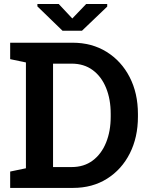

<svg xmlns="http://www.w3.org/2000/svg" viewBox="-20 -920 729 940"><path d="M29.8 0V-80.1L106.9 -96.2V-614.3L29.8 -630.4V-710.9H335Q429.7 -710.9 502 -666Q574.2 -621.1 614.7 -542.5Q655.3 -463.9 655.3 -361.8V-348.6Q655.3 -247.6 615.5 -168.9Q575.7 -90.3 504.2 -45.2Q432.6 0 337.4 0ZM239.7 -102.1H330.6Q391.1 -102.1 433.8 -134Q476.6 -166 499.3 -221.9Q522 -277.8 522 -348.6V-362.8Q522 -434.1 499.3 -489.7Q476.6 -545.4 433.8 -576.9Q391.1 -608.4 330.6 -608.4H239.7ZM504.9 -900.4V-887.7L381.3 -769.5H286.1L163.1 -888.7V-900.4H267.6L334 -829.6L401.9 -900.4Z"/></svg>

Font: Roboto Slab SemiBold
Style: Regular
Weight: 600
Designer: Google
Version: Version 2.001; ttfautohint (v1.8.3)